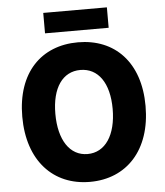

<svg xmlns="http://www.w3.org/2000/svg" viewBox="-62 -990 909 1058"><g transform="rotate(-5 393.0 -461.0)"><path d="M393 14C596 14 734 -132 734 -376C734 -619 596 -758 393 -758C190 -758 52 -620 52 -376C52 -132 190 14 393 14ZM393 -140C295 -140 235 -231 235 -376C235 -520 295 -605 393 -605C491 -605 552 -520 552 -376C552 -231 491 -140 393 -140ZM217 -823H569V-936H217Z"/></g></svg>

Font: Noto Sans CJK Black
Style: Bold
Weight: 900
Designer: Ryoko NISHIZUKA (kana & ideographs); Paul D. Hunt (Latin, Greek & Cyrillic); Wenlong ZHANG (bopomofo); Sandoll Communica
Foundry: Adobe Systems Incorporated
Version: Version 1.000;PS 1;hotconv 1.0.78;makeotf.lib2.5.61930